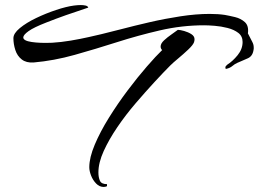

<svg xmlns="http://www.w3.org/2000/svg" viewBox="-20 -677 1023 759"><path d="M875 -405Q871 -403 871 -411Q871 -415 878 -421Q900 -435 919.5 -459Q939 -483 939 -511Q939 -534 922 -547Q905 -560 879.5 -566.5Q854 -573 828.5 -575Q803 -577 787 -577Q699 -577 612.5 -557Q526 -537 441.5 -510Q357 -483 275 -460Q193 -437 113 -430Q84 -428 66 -442Q48 -456 40.5 -479.5Q33 -503 33 -526Q33 -545 58.5 -566Q84 -587 122.5 -605.5Q161 -624 201.5 -637.5Q242 -651 272 -655Q279 -656 286 -656.5Q293 -657 299 -657Q310 -657 318.5 -655Q327 -653 329 -647Q280 -631 240.5 -617Q201 -603 163 -588Q114 -569 93 -554Q72 -539 72 -529Q72 -516 105 -511Q138 -506 186 -508Q221 -510 259.5 -516.5Q298 -523 331 -530.5Q364 -538 381 -542Q411 -549 460.5 -562Q510 -575 570.5 -589Q631 -603 693 -612.5Q755 -622 809 -622Q826 -622 841 -621Q856 -620 869 -618Q886 -615 909 -609.5Q932 -604 948 -589.5Q964 -575 960 -545Q971 -523 977 -512Q983 -501 983 -490Q983 -487 983 -484Q983 -481 982 -478Q978 -454 958.5 -446Q939 -438 917 -428Q908 -424 898.5 -416Q889 -408 875 -405ZM390 62Q373 62 360 48.5Q347 35 340 17Q333 -1 333 -16Q333 -54 354.5 -105Q376 -156 410.5 -211.5Q445 -267 484.5 -319.5Q524 -372 560.5 -414Q597 -456 621 -479Q615 -485 615 -493Q615 -505 628.5 -517.5Q642 -530 658 -541Q674 -552 683 -559Q692 -559 708 -554.5Q724 -550 736.5 -542Q749 -534 749 -522Q749 -519 748.5 -516Q748 -513 747 -510Q743 -499 724 -481Q705 -463 684.5 -446Q664 -429 653 -418Q627 -392 591 -353Q555 -314 516 -268.5Q477 -223 444 -174.5Q411 -126 390 -80Q369 -34 369 5Q369 24 375 37.5Q381 51 403 51V59Q397 62 390 62Z"/></svg>

Font: The Nautigal
Style: Bold
Weight: 700
Designer: Robert E. Leuschke
Foundry: Robert E. Leuschke
Version: Version 1.100; ttfautohint (v1.8.3)